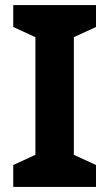

<svg xmlns="http://www.w3.org/2000/svg" viewBox="-20 -734 429 754"><path d="M357 0H32V-86L119 -126V-588L32 -628V-714H357V-628L270 -588V-126L357 -86Z"/></svg>

Font: Noto Sans Armenian
Style: Bold
Weight: 700
Version: Version 2.007